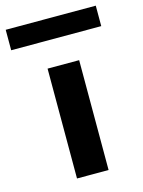

<svg xmlns="http://www.w3.org/2000/svg" viewBox="-150 -769 622 834"><g transform="rotate(-15 161.5 -352.0)"><path d="M91 0V-494H233V0ZM-41 -612V-704H364V-612Z"/></g></svg>

Font: Nunito Sans 10pt Expanded
Style: Bold
Weight: 700
Width: 7
Designer: Vernon Adams
Foundry: Vernon Adams
Version: Version 3.101;gftools[0.9.27]